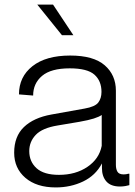

<svg xmlns="http://www.w3.org/2000/svg" viewBox="-20 -810 592 840"><path d="M224 10Q140 10 91 -32Q42 -74 42 -142Q42 -213 84.5 -254Q127 -295 205 -309L350 -335Q396 -343 410 -361.5Q424 -380 424 -408Q424 -456 393 -483.5Q362 -511 285 -511Q203 -511 164 -478Q125 -445 125 -392L63 -397Q63 -474 122 -520.5Q181 -567 287 -567Q389 -567 438 -524.5Q487 -482 487 -413V-89Q487 -70 494 -58.5Q501 -47 521 -47Q532 -47 542 -50H546V0Q540 2 528.5 4Q517 6 505 6Q465 6 445.5 -16Q426 -38 426 -75V-95Q398 -42 343.5 -16Q289 10 224 10ZM238 -45Q311 -45 362.5 -80Q414 -115 425 -172V-307Q414 -299 390.5 -291.5Q367 -284 327 -277L232 -261Q165 -250 136.5 -220Q108 -190 108 -149Q108 -103 140 -74Q172 -45 238 -45ZM251 -656 143 -790H212L301 -656Z"/></svg>

Font: BDO Grotesk Light
Style: Regular
Weight: 300
Designer: Deni Anggara
Foundry: Lokal Container
Version: Version 2.000